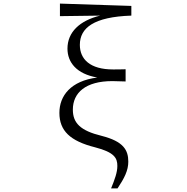

<svg xmlns="http://www.w3.org/2000/svg" viewBox="-20 -827 1040 1070"><path d="M599 223H635C673 166 695 123 695 74C695 9 668 -39 546 -70C427 -99 386 -142 386 -216C386 -310 457 -375 606 -375C623 -375 653 -374 680 -373V-441C658 -440 626 -440 610 -440C482 -440 425 -497 425 -577C425 -672 503 -733 712 -740V-794L314 -807V-737L538 -740C424 -712 356 -648 356 -556C356 -480 406 -415 522 -395C374 -376 311 -293 311 -198C311 -98 371 -41 510 -6C618 22 634 54 634 98C634 133 620 172 599 223Z"/></svg>

Font: Harano Aji Mincho K1
Style: Regular
Weight: 400
Foundry: Masamichi Hosoda
Version: HaranoAjiMinchoK1-Regular version 20230610;ttx 4.39.4